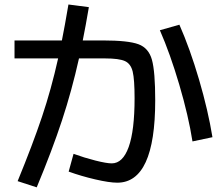

<svg xmlns="http://www.w3.org/2000/svg" viewBox="-20 -804 978 845"><path d="M282.2 -48.8 303.7 -127Q350.6 -109.9 399.9 -97.4Q449.2 -85 471.7 -85Q520.5 -85 546.4 -157.2Q572.3 -229.5 572.3 -372.1Q572.3 -454.1 564 -488.8Q555.7 -523.4 529.8 -535.2Q503.9 -546.9 442.4 -546.9H327.6Q295.9 -404.8 252.7 -273.7Q209.5 -142.6 141.6 20.5L57.6 -6.8Q124 -168.5 164.8 -290Q205.6 -411.6 235.8 -546.9H43.9V-626H252.4Q264.6 -686.5 281.2 -784.2L371.1 -772.5Q357.4 -691.4 344.2 -626H433.6Q543.9 -626 589.1 -609.4Q634.3 -592.8 648.7 -540.8Q663.1 -488.8 663.1 -362.3Q663.1 0 496.1 0Q461.4 0 399.4 -14.4Q337.4 -28.8 282.2 -48.8ZM683.6 -670.9 769.5 -695.3Q815.9 -590.3 856 -453.9Q896 -317.4 915 -200.2L827.1 -181.6Q809.6 -293.5 769.3 -430.4Q729 -567.4 683.6 -670.9Z"/></svg>

Font: Pretendard JP Medium
Style: Regular
Weight: 500
Designer: Base glyphs from Inter by Rasmus Andersson; Hangeul glyphs from Noto Sans CJK(Source Han Sans) by Jang Soo-young and Kan
Foundry: Kil Hyung-jin
Version: Version 1.309